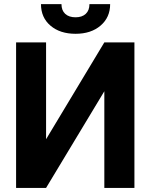

<svg xmlns="http://www.w3.org/2000/svg" viewBox="-20 -918 740 938"><path d="M489.7 -710.9H636.7V0H489.7V-472.2L205.1 0H58.6V-710.9H205.1V-237.8ZM518.1 -897.9Q518.1 -833 471.4 -793Q424.8 -752.9 349.1 -752.9Q273.4 -752.9 226.8 -792.5Q180.2 -832 180.2 -897.9H280.3Q280.3 -867.2 298.6 -850.3Q316.9 -833.5 349.1 -833.5Q380.9 -833.5 398.9 -850.3Q417 -867.2 417 -897.9Z"/></svg>

Font: RobotoInd
Style: Bold
Weight: 700
Designer: Google
Version: Version 2.001150; 2014